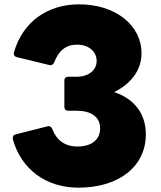

<svg xmlns="http://www.w3.org/2000/svg" viewBox="-20 -808 744 886"><path d="M342 58C529 58 653 -40 653 -188C653 -283 600 -352 507 -383C589 -424 633 -488 633 -562C633 -692 513 -788 345 -788C199 -788 84 -707 44 -565C42 -554 48 -546 59 -544L207 -508C218 -505 225 -510 230 -520C251 -575 285 -602 335 -602C389 -602 426 -571 426 -526C426 -484 388 -454 335 -454H295C284 -454 277 -447 277 -437V-315C277 -304 284 -297 295 -297H333C400 -297 442 -269 442 -216C442 -165 405 -132 338 -132C279 -132 242 -160 221 -213C217 -221 212 -226 205 -226C203 -226 201 -226 199 -225L52 -188C43 -185 39 -180 39 -172C39 -170 39 -168 39 -166C78 -26 193 58 342 58Z"/></svg>

Font: LINE Seed JP_OTF ExtraBold
Style: Regular
Weight: 800
Designer: LY Corporation & Fontrix & Fontworks
Version: Version 1.013